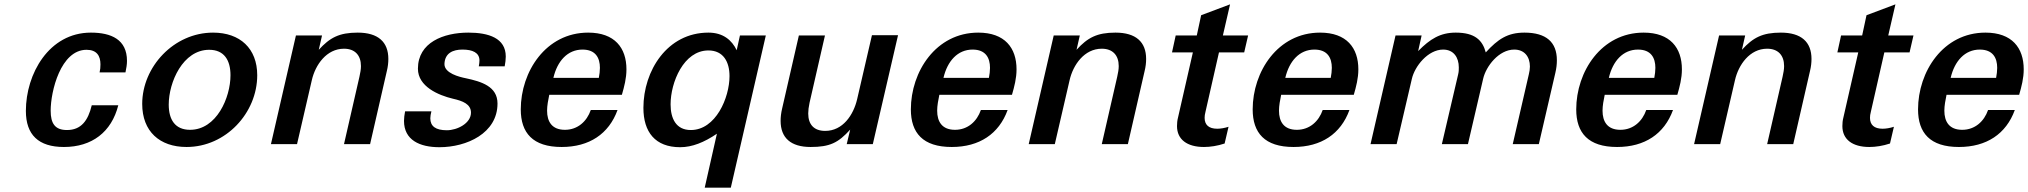

<svg xmlns="http://www.w3.org/2000/svg" viewBox="-20 -663 9327 883"><path d="M99 -153C99 -43 157 13 274 13C403 13 493 -56 524 -179H402C385 -108 353 -65 288 -65C233 -65 213 -95 213 -154C213 -243 259 -434 378 -434C425 -434 442 -406 442 -367C442 -354 441 -342 438 -330H557C561 -349 564 -366 564 -383C564 -481 492 -513 398 -513C205 -513 99 -323 99 -153Z M634 -185C634 -59 714 13 838 13C1019 13 1163 -144 1163 -317C1163 -440 1084 -513 960 -513C779 -513 634 -355 634 -185ZM756 -182C756 -285 821 -434 942 -434C1011 -434 1040 -386 1040 -317C1040 -214 976 -66 854 -66C785 -66 756 -113 756 -182Z M1226 0H1346L1414 -294C1430 -365 1482 -439 1562 -439C1612 -439 1640 -409 1640 -359C1640 -344 1637 -328 1633 -310L1562 0H1682L1759 -336C1764 -356 1766 -375 1766 -392C1766 -470 1719 -513 1625 -513C1540 -513 1497 -490 1446 -434L1461 -500H1341Z M1843 -151C1840 -135 1838 -120 1838 -107C1838 -19 1910 14 2001 14C2126 14 2268 -50 2268 -187C2268 -266 2193 -288 2123 -303C2093 -309 2023 -326 2024 -369C2026 -419 2063 -435 2107 -435C2153 -435 2185 -421 2185 -385C2185 -379 2184 -368 2182 -358H2301C2304 -374 2306 -389 2306 -403C2306 -488 2227 -513 2134 -513C2020 -513 1902 -468 1902 -347C1902 -265 1996 -225 2063 -209C2108 -199 2146 -184 2146 -145C2146 -96 2083 -64 2035 -64C1984 -64 1959 -82 1959 -119C1959 -128 1961 -139 1964 -151Z M2375 -160C2375 -52 2430 13 2563 13C2690 13 2780 -47 2820 -157H2697C2679 -105 2637 -66 2578 -66C2518 -66 2496 -104 2496 -154C2496 -177 2501 -203 2506 -227H2840C2851 -265 2861 -303 2861 -344C2861 -443 2807 -513 2685 -513C2490 -513 2375 -333 2375 -160ZM2525 -305C2543 -382 2590 -435 2659 -435C2719 -435 2739 -397 2739 -351C2739 -336 2737 -321 2734 -305Z M2939 -167C2939 -56 2993 14 3108 14C3163 14 3218 -8 3277 -48L3221 200H3341L3502 -500H3383L3368 -432C3346 -478 3306 -513 3238 -513C3048 -513 2939 -337 2939 -167ZM3064 -183C3064 -284 3124 -431 3238 -431C3307 -431 3335 -378 3335 -313C3335 -214 3272 -65 3157 -65C3089 -65 3064 -118 3064 -183Z M3570 -107C3570 -29 3617 13 3708 13C3796 13 3835 -6 3890 -67L3874 0H3994L4110 -501H3990L3922 -207C3905 -134 3856 -61 3775 -61C3724 -61 3697 -90 3697 -141C3697 -155 3699 -171 3703 -190L3774 -500H3654L3577 -164C3572 -143 3570 -124 3570 -107Z M4169 -160C4169 -52 4224 13 4357 13C4484 13 4574 -47 4614 -157H4491C4473 -105 4431 -66 4372 -66C4312 -66 4290 -104 4290 -154C4290 -177 4295 -203 4300 -227H4634C4645 -265 4655 -303 4655 -344C4655 -443 4601 -513 4479 -513C4284 -513 4169 -333 4169 -160ZM4319 -305C4337 -382 4384 -435 4453 -435C4513 -435 4533 -397 4533 -351C4533 -336 4531 -321 4528 -305Z M4711 0H4831L4899 -294C4915 -365 4967 -439 5047 -439C5097 -439 5125 -409 5125 -359C5125 -344 5122 -328 5118 -310L5047 0H5167L5244 -336C5249 -356 5251 -375 5251 -392C5251 -470 5204 -513 5110 -513C5025 -513 4982 -490 4931 -434L4946 -500H4826Z M5524 -149 5586 -422H5702L5720 -500H5604L5637 -643L5504 -593L5484 -500H5387L5370 -422H5466L5398 -124C5394 -109 5393 -95 5393 -83C5393 -22 5439 13 5517 13C5546 13 5579 8 5612 -3L5630 -80C5612 -74 5593 -71 5578 -71C5539 -71 5520 -89 5520 -121C5520 -129 5521 -138 5524 -149Z M5741 -160C5741 -52 5796 13 5929 13C6056 13 6146 -47 6186 -157H6063C6045 -105 6003 -66 5944 -66C5884 -66 5862 -104 5862 -154C5862 -177 5867 -203 5872 -227H6206C6217 -265 6227 -303 6227 -344C6227 -443 6173 -513 6051 -513C5856 -513 5741 -333 5741 -160ZM5891 -305C5909 -382 5956 -435 6025 -435C6085 -435 6105 -397 6105 -351C6105 -336 6103 -321 6100 -305Z M6283 0H6403L6473 -300C6486 -358 6547 -435 6617 -435C6665 -435 6689 -399 6689 -353C6689 -343 6689 -333 6686 -321L6611 0H6731L6801 -301C6814 -358 6873 -435 6944 -435C6991 -435 7016 -402 7016 -357C7016 -346 7014 -333 7011 -321L6937 0H7057L7133 -328C7138 -349 7140 -368 7140 -386C7140 -469 7091 -513 6991 -513C6913 -513 6869 -483 6813 -422C6798 -478 6763 -513 6675 -513C6604 -513 6557 -484 6502 -428L6518 -500H6398Z M7229 -160C7229 -52 7284 13 7417 13C7544 13 7634 -47 7674 -157H7551C7533 -105 7491 -66 7432 -66C7372 -66 7350 -104 7350 -154C7350 -177 7355 -203 7360 -227H7694C7705 -265 7715 -303 7715 -344C7715 -443 7661 -513 7539 -513C7344 -513 7229 -333 7229 -160ZM7379 -305C7397 -382 7444 -435 7513 -435C7573 -435 7593 -397 7593 -351C7593 -336 7591 -321 7588 -305Z M7771 0H7891L7959 -294C7975 -365 8027 -439 8107 -439C8157 -439 8185 -409 8185 -359C8185 -344 8182 -328 8178 -310L8107 0H8227L8304 -336C8309 -356 8311 -375 8311 -392C8311 -470 8264 -513 8170 -513C8085 -513 8042 -490 7991 -434L8006 -500H7886Z M8584 -149 8646 -422H8762L8780 -500H8664L8697 -643L8564 -593L8544 -500H8447L8430 -422H8526L8458 -124C8454 -109 8453 -95 8453 -83C8453 -22 8499 13 8577 13C8606 13 8639 8 8672 -3L8690 -80C8672 -74 8653 -71 8638 -71C8599 -71 8580 -89 8580 -121C8580 -129 8581 -138 8584 -149Z M8801 -160C8801 -52 8856 13 8989 13C9116 13 9206 -47 9246 -157H9123C9105 -105 9063 -66 9004 -66C8944 -66 8922 -104 8922 -154C8922 -177 8927 -203 8932 -227H9266C9277 -265 9287 -303 9287 -344C9287 -443 9233 -513 9111 -513C8916 -513 8801 -333 8801 -160ZM8951 -305C8969 -382 9016 -435 9085 -435C9145 -435 9165 -397 9165 -351C9165 -336 9163 -321 9160 -305Z"/></svg>

Font: Perun SemiBold Italic
Style: Regular
Weight: 400
Italic angle: -12°
Foundry: Copyright (c) Stefan Peev, Context Ltd, 2016
Version: Version 1.026